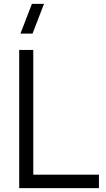

<svg xmlns="http://www.w3.org/2000/svg" viewBox="-20 -980 550 1000"><path d="M495.3 0H80V-720H153.3V-70.3H495.3ZM86.5 -805H149.5L209.2 -960H146.2Z"/></svg>

Font: Manrope Variable Light
Style: Regular
Weight: 200
Designer: Mikhail Sharanda
Foundry: Mikhail Sharanda
Version: Version 4.505